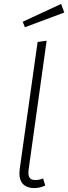

<svg xmlns="http://www.w3.org/2000/svg" viewBox="-20 -949 348 980"><path d="M126 -83Q125 -77 125 -67Q125 -48 133.5 -39Q142 -30 161 -30Q178 -30 200 -38L211 -2Q183 11 155 11Q119 11 99 -8Q79 -27 79 -65Q79 -71 81 -89L172 -735L218 -741ZM292 -929 308 -885 107 -810 96 -838Z"/></svg>

Font: Fira Sans ExtraLight
Style: Italic
Weight: 275
Italic angle: -8°
Designer: Carrois Corporate & Edenspiekermann AG
Foundry: Carrois Corporate GbR & Edenspiekermann AG
Version: Version 4.203